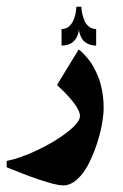

<svg xmlns="http://www.w3.org/2000/svg" viewBox="-130 -364 366 573"><path d="M157 -228V-277.3Q145 -277.3 136 -284.2Q127 -291 122.8 -300.8Q118.7 -310.7 116.2 -320.5Q113.7 -330.3 113.3 -337L112.7 -344H98Q98 -344 96 -326Q87.3 -282 59.3 -277.7Q56.7 -277.3 53.7 -277.3V-228Q91.3 -228 102.7 -261.7Q105.3 -270.3 105.7 -277.3Q105.7 -275.3 106 -272Q106.3 -268.7 109.2 -260.2Q112 -251.7 116.8 -245.2Q121.7 -238.7 132.2 -233.3Q142.7 -228 157 -228ZM59 189.3Q80 189.3 99.7 171.8Q119.3 154.3 133.3 127.3Q147.3 100.3 158 68.7Q168.7 37 174 8Q179.3 -21 179.3 -42Q179.3 -67.3 175.2 -90.7Q171 -114 164.5 -131Q158 -148 150 -162.7Q142 -177.3 134 -187Q126 -196.7 119.5 -203.5Q113 -210.3 108.7 -213.3L104.7 -216.3L40 -110.3Q40 -110.3 61.7 -89.7Q108.7 -41.3 108.7 -17.7Q108.7 0.7 71.7 29.7Q34.7 58.7 -17.3 83.5Q-69.3 108.3 -110 116.3V135.3Q-110 135.3 -50.7 158.7Q31.3 189.3 59 189.3Z"/></svg>

Font: Jomhuria
Style: Regular
Weight: 400
Designer: Arabic design by Kourosh Beigpour, Latin design by Eben Sorkin, engineering by Lasse Fister and Khaled Hosney
Version: Version 1.0010